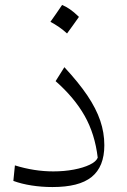

<svg xmlns="http://www.w3.org/2000/svg" viewBox="-20 -754 517 779"><path d="M403.3 -165Q403.3 -215.8 386.7 -264.6Q370.1 -313.5 334.5 -366.5Q298.8 -419.4 241.2 -481.4L205.6 -424.8Q281.7 -357.9 323.5 -283.9Q365.2 -210 376.5 -114.3Q370.1 -98.1 344 -85.7Q317.9 -73.2 279.3 -65.9Q240.7 -58.6 196.3 -58.6Q157.7 -58.6 118.7 -64.7Q79.6 -70.8 40.5 -83L34.2 -20Q67.4 -7.8 108.2 -1.5Q148.9 4.9 192.9 4.9Q246.6 4.9 286.1 -5.1Q325.7 -15.1 351.6 -35.9Q377.4 -56.6 390.4 -88.9Q403.3 -121.1 403.3 -165ZM231.9 -733.9Q219.7 -715.8 208.3 -699.2Q196.8 -682.6 184.6 -665.5Q202.1 -656.2 219.5 -644.3Q236.8 -632.3 252 -618.2Q264.6 -635.3 276.6 -652.1Q288.6 -668.9 300.3 -685.5Q280.3 -705.1 263.4 -716.6Q246.6 -728 231.9 -733.9Z"/></svg>

Font: Pinar-VF-FD
Style: Regular
Weight: 300
Designer: Amin Abedi
Version: Version 3.0